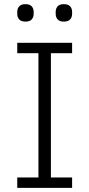

<svg xmlns="http://www.w3.org/2000/svg" viewBox="-20 -904 430 924"><path d="M63 0V-50H165V-648H63V-698H327V-648H225V-50H327V0ZM103 -800Q82 -800 72.5 -810.5Q63 -821 63 -837V-847Q63 -863 72.5 -873.5Q82 -884 103 -884Q123 -884 132.5 -873.5Q142 -863 142 -847V-837Q142 -821 132.5 -810.5Q123 -800 103 -800ZM287 -800Q267 -800 257.5 -810.5Q248 -821 248 -837V-847Q248 -863 257.5 -873.5Q267 -884 287 -884Q308 -884 317.5 -873.5Q327 -863 327 -847V-837Q327 -821 317.5 -810.5Q308 -800 287 -800Z"/></svg>

Font: IBM Plex Thai Light
Style: Regular
Weight: 300
Designer: Mike Abbink, Paul van der Laan, Pieter van Rosmalen, Ben Mitchell, Mark Frömberg
Foundry: Bold Monday
Version: Version 1.0